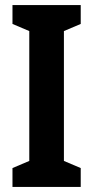

<svg xmlns="http://www.w3.org/2000/svg" viewBox="-20 -734 366 754"><path d="M297 0H29V-74L95 -102V-612L29 -640V-714H297V-640L231 -612V-102L297 -74Z"/></svg>

Font: Noto Sans Khmer ExtraCondensed
Style: Bold
Weight: 700
Width: 2
Designer: Danh Hong and the Monotype Design Team
Foundry: Monotype Imaging Inc.
Version: Version 2.004